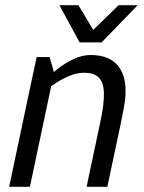

<svg xmlns="http://www.w3.org/2000/svg" viewBox="-20 -720 555 740"><path d="M446.7 -250H366.7Q382.2 -322.3 380.4 -363.6Q378.7 -404.8 359.6 -422.2Q340.5 -439.7 304.2 -439.7L329 -508Q410.5 -508 443.3 -454.6Q476.2 -401.2 456.8 -302ZM91.3 -360 188.3 -440 95.3 0H15.3ZM366.7 -250H446.7L393.7 0H313.7ZM188.3 -440 91.3 -360 121.3 -500H171.3ZM127 -346.7 102 -355Q102 -355 115.1 -370.5Q128.2 -386 150.6 -408.8Q173 -431.5 201.9 -454.2Q230.8 -477 263.9 -492.5Q297 -508 330 -508L305.2 -439.7Q274.7 -439.7 243 -425.7Q211.3 -411.7 185.2 -393.2Q159 -374.7 143 -360.7Q127 -346.7 127 -346.7ZM290 -556.7 437.3 -700H510.7L371.7 -556.7ZM368.3 -556.7H286.7L209 -700H282.3Z"/></svg>

Font: Epunda Sans Light
Style: Italic
Weight: 300
Italic angle: -12.0243°
Designer: Simon Atzbach
Foundry: typofactur
Version: Version 2.204